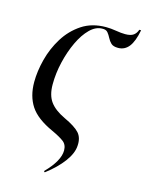

<svg xmlns="http://www.w3.org/2000/svg" viewBox="-118 -646 706 927"><g transform="rotate(15 235.0 -182.5)"><path d="M36 -199Q36 -253 51.5 -313Q67 -373 99.5 -425.5Q132 -478 182.5 -511.5Q233 -545 303 -545Q327 -545 353.5 -540.5Q380 -536 400 -536Q428 -536 441.5 -546Q455 -556 461 -574H470Q459 -516 438 -489.5Q417 -463 384 -463Q360 -463 349 -473.5Q338 -484 331 -498Q324 -512 315 -523Q306 -534 287 -533Q255 -533 226 -504.5Q197 -476 174.5 -428.5Q152 -381 138.5 -324Q125 -267 125 -211Q125 -157 148.5 -125Q172 -93 223 -69Q279 -43 300 -19.5Q321 4 318 44Q316 82 284 125Q252 168 198 209L193 204Q261 135 261 83Q261 54 241 39Q221 24 182 6Q100 -31 68 -80Q36 -129 36 -199Z"/></g></svg>

Font: Noto Serif Display Condensed
Style: Italic
Weight: 400
Width: 3
Italic angle: -12°
Designer: Monotype Design Team
Foundry: Monotype Imaging Inc.
Version: Version 2.009